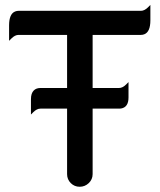

<svg xmlns="http://www.w3.org/2000/svg" viewBox="-20 -731 635 763"><path d="M246.6 -39.1V-299.3H140.6Q126.5 -299.3 112.3 -285.2L103 -275.9V-336.9Q103 -360.4 114.3 -371.6Q124 -381.3 140.6 -381.3H246.6V-592.3H53.7Q39.6 -592.3 25.4 -578.1L16.1 -568.8V-629.9Q16.1 -676.3 40.5 -685.5Q46.9 -688 53.7 -688H540Q554.2 -688 568.4 -702.1L577.6 -711.4V-650.4Q577.6 -604 553.2 -594.7Q546.9 -592.3 540 -592.3H348.1V-381.3H453.1Q467.3 -381.3 481.4 -395.5L490.7 -404.8V-343.8Q490.7 -304.7 460.9 -299.8Q457 -299.3 453.1 -299.3H348.1V-39.1Q348.1 -18.1 332.8 -3.4Q317.4 11.2 296.6 11.2Q275.9 11.2 261.2 -3.4Q246.6 -18.1 246.6 -39.1Z"/></svg>

Font: YuPearl-Medium
Style: Medium
Weight: 500
Designer: Max Yao
Foundry: Max-Everyday
Version: Version 1.011; ttfautohint (v1.8.3)